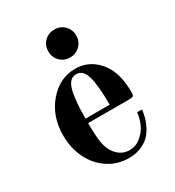

<svg xmlns="http://www.w3.org/2000/svg" viewBox="-167 -772 805 883"><g transform="rotate(-30 236.0 -330.0)"><path d="M248 -467.8Q310.5 -467.8 355.2 -426.3Q399.9 -384.8 413.1 -318.8Q419.9 -285.2 419.9 -244.1Q419.9 -229 415 -225.1Q410.2 -221.2 389.2 -221.2H175.8Q175.8 -134.8 186 -99.1Q196.8 -61.5 221.7 -39.8Q246.6 -18.1 279.8 -18.1Q313 -18.1 339.6 -39.8Q366.2 -61.5 379.6 -90.8Q393.1 -120.1 396 -151.9H421.9Q419.4 -129.9 413.8 -109.1Q408.2 -88.4 396 -65.7Q383.8 -43 366.5 -26.4Q349.1 -9.8 321.5 1.2Q293.9 12.2 259.8 12.2Q198.2 12.2 149.4 -20.5Q100.6 -53.2 74.2 -108.2Q47.9 -163.1 47.9 -229Q47.9 -330.1 106.9 -398.9Q166 -467.8 248 -467.8ZM304.2 -245.1Q304.2 -345.7 290.5 -394.8Q276.9 -443.8 240.2 -443.8Q203.6 -443.8 189.7 -394.8Q175.8 -345.7 175.8 -245.1ZM255.9 -671.9Q287.6 -671.9 308.8 -650.6Q330.1 -629.4 330.1 -598.1Q330.1 -566.4 308.6 -545.2Q287.1 -523.9 255.9 -523.9Q224.6 -523.9 203.4 -545.2Q182.1 -566.4 182.1 -598.1Q182.1 -629.9 203.4 -650.9Q224.6 -671.9 255.9 -671.9Z"/></g></svg>

Font: Flanker Steampunk
Style: Bold
Weight: 700
Designer: Alexey Kryukov, Leonardo Di Lena
Foundry: Alexey Kryukov, Leonardo Di Lena
Version: 1.210